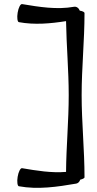

<svg xmlns="http://www.w3.org/2000/svg" viewBox="-20 -864 472 936"><path d="M72 44C165 61 259 47 352 31C361 29 368 22 371 12C383 9 392 5 392 0C392 -133 378 -267 378 -400C378 -533 392 -667 392 -800C392 -805 383 -810 369 -812C364 -825 353 -833 341 -831C257 -816 172 -830 88 -844C80 -846 70 -827 66 -802C62 -778 65 -757 72 -756C148 -742 226 -749 302 -761C304 -640 315 -520 315 -400C315 -275 303 -151 302 -26C231 -20 159 -32 88 -44C80 -46 70 -27 66 -2C62 22 65 43 72 44Z"/></svg>

Font: Nupuram
Style: Regular
Weight: 400
Designer: Santhosh Thottingal (santhosh.thottingal@gmail.com)
Foundry: SMC
Version: Version 1.000